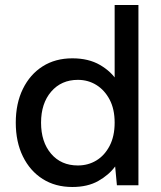

<svg xmlns="http://www.w3.org/2000/svg" viewBox="-20 -740 644 767"><path d="M449 -415 438 -412V-720H533V0H447L440 -75Q415 -41 372.5 -17Q330 7 269 7Q201 7 150.5 -25Q100 -57 71.5 -115Q43 -173 43 -250Q43 -327 71.5 -385Q100 -443 150.5 -475Q201 -507 269 -507Q334 -507 379.5 -480.5Q425 -454 449 -415ZM144 -250Q144 -173 184 -126Q224 -79 291 -79Q332 -79 365 -99Q398 -119 418 -157.5Q438 -196 438 -250Q438 -304 418 -342Q398 -380 365 -400.5Q332 -421 291 -421Q225 -421 184.5 -374Q144 -327 144 -250Z"/></svg>

Font: Albert Sans Medium
Style: Regular
Weight: 500
Designer: Andreas Rasmussen
Foundry: a.Foundry
Version: Version 1.025